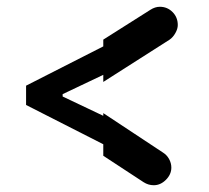

<svg xmlns="http://www.w3.org/2000/svg" viewBox="-20 -558 617 567"><path d="M486 -63Q486 -43 470 -27Q454 -11 434 -11Q418 -11 404 -20L285 -98V-132L57 -248V-305L285 -421V-441L424 -529Q438 -538 452 -538Q474 -538 489.5 -522.5Q505 -507 505 -484Q505 -473 498 -460.5Q491 -448 481 -441L285 -316V-337L165 -280V-273L285 -216V-224L462 -107Q473 -100 479.5 -88Q486 -76 486 -63Z"/></svg>

Font: Hjärnsläpp Display
Style: Regular
Weight: 400
Designer: Baptiste Guesnon
Foundry: Bloom Type
Version: Version 1.000